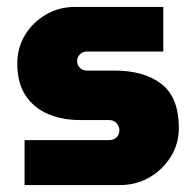

<svg xmlns="http://www.w3.org/2000/svg" viewBox="-20 -535 566 555"><path d="M51 0V-130H295Q309 -130 317 -138Q325 -146 325 -159Q325 -170 317 -179Q309 -188 295 -188H211Q161 -188 120 -205Q79 -222 54.5 -258Q30 -294 30 -352Q30 -397 52.5 -434Q75 -471 113 -493Q151 -515 197 -515H452V-386H231Q219 -386 211 -378Q203 -370 203 -358Q203 -347 211 -339Q219 -331 231 -331H311Q397 -331 447 -292Q497 -253 497 -165Q497 -120 474 -82.5Q451 -45 412.5 -22.5Q374 0 326 0Z"/></svg>

Font: MuseoModerno ExtraBold
Style: Regular
Weight: 800
Designer: Pablo Cosgaya, Héctor Gatti, Marcela Romero, and the Authors of The MuseoModerno Project.
Foundry: Omnibus-Type Team
Version: Version 1.001